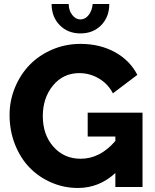

<svg xmlns="http://www.w3.org/2000/svg" viewBox="-20 -934 772 959"><path d="M381.8 -767.1Q318.8 -767.1 278.3 -808.3Q237.8 -849.6 237.8 -914.1H323.2Q323.2 -882.3 340.6 -859.6Q357.9 -836.9 381.8 -836.9Q405.3 -836.9 422.6 -858.6Q439.9 -880.4 442.9 -914.1H525.9Q525.9 -849.6 485.6 -808.3Q445.3 -767.1 381.8 -767.1ZM418 -371.1H691.9V0H556.2V-69.8Q475.1 4.9 369.1 4.9Q299.8 4.9 237.3 -22Q174.8 -48.8 128.7 -95.9Q82.5 -143.1 55.2 -211.7Q27.8 -280.3 27.8 -359.9Q27.8 -432.1 55.2 -497.8Q82.5 -563.5 129.2 -611.1Q175.8 -658.7 241.7 -686.8Q307.6 -714.8 381.8 -714.8Q479 -714.8 554 -673.6Q628.9 -632.3 666 -560.1L543.9 -467.8Q520 -514.6 474.4 -541.7Q428.7 -568.8 376 -568.8Q295.9 -568.8 244.9 -507.1Q193.8 -445.3 193.8 -354Q193.8 -261.2 246.8 -201.2Q299.8 -141.1 382.8 -141.1Q480 -141.1 556.2 -230V-252H418Z"/></svg>

Font: Raleway-v4020 ExtraBold
Style: Regular
Weight: 800
Designer: Matt McInerney, Pablo Impallari, Rodrigo Fuenzalida
Foundry: Matt McInerney, Pablo Impallari, Rodrigo Fuenzalida
Version: Version 4.020;PS 004.020;hotconv 1.0.88;makeotf.lib2.5.64775